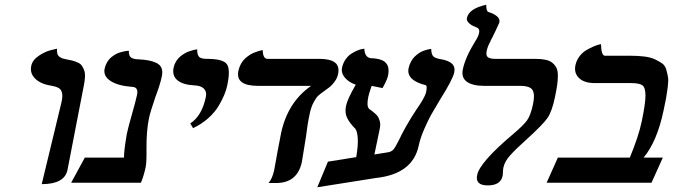

<svg xmlns="http://www.w3.org/2000/svg" viewBox="-20 -770 2836 809"><path d="M155.8 5.9 238.3 -335.9Q241.7 -350.1 242.4 -360.6Q243.2 -371.1 241.2 -378.7Q239.3 -386.2 236.1 -391.1Q232.9 -396 226.1 -399.7Q219.2 -403.3 212.4 -405.3Q205.6 -407.2 194.8 -409.2Q150.9 -416 127.9 -439Q105 -461.9 111.8 -493.2Q117.2 -517.6 144 -535.4Q170.9 -553.2 195.8 -559.1L220.2 -564.9Q219.2 -552.2 221.9 -543.5Q224.6 -534.7 231.2 -530.3Q237.8 -525.9 242.4 -524.2Q247.1 -522.5 254.9 -521Q272.9 -517.6 283.2 -515.1Q293.5 -512.7 305.9 -507.3Q318.4 -502 324 -494.4Q329.6 -486.8 334.2 -475.1Q338.9 -463.4 338.1 -446.3Q337.4 -429.2 332.5 -405.8Q320.8 -346.7 298.3 -229.5Q275.9 -112.3 264.6 -55.2Q252.9 5.9 155.8 5.9Z M607.9 -272.9Q596.7 -219.2 597.2 -143.1Q598.1 -87.4 593.8 -65.9Q585.4 -26.9 573.7 0H279.8L337.4 -106H502.4Q502.9 -136.7 510.7 -183.1Q511.2 -189.9 514.2 -205.1Q520 -232.9 536.6 -291Q552.2 -345.2 557.1 -369.1Q564.5 -402.3 538.6 -403.8Q477.1 -408.2 445.6 -429Q414.1 -449.7 420.9 -481Q424.3 -496.1 431.6 -508.3Q439 -520.5 448 -528.1Q457 -535.6 467.5 -541.5Q478 -547.4 487.8 -549.8Q497.6 -552.2 505.4 -554Q513.2 -555.7 518.1 -555.7L522.9 -556.2Q522 -533.7 533.4 -526.9Q544.9 -520 564 -520Q588.4 -518.6 605 -515.6Q621.6 -512.7 637.9 -505.4Q654.3 -498 660.4 -483.4Q666.5 -468.8 661.6 -446.8Q654.3 -412.1 634.3 -359.9Q613.8 -299.8 607.9 -272.9Z M793.5 -230 781.7 -250Q830.6 -281.7 847.2 -360.8Q852.1 -383.3 839.4 -396.2Q826.7 -409.2 799.8 -410.2Q750.5 -412.6 727.5 -431.9Q704.6 -451.2 711.4 -484.9Q714.4 -499 721.7 -511Q729 -522.9 737.8 -530.5Q746.6 -538.1 756.8 -544.2Q767.1 -550.3 776.6 -553.5Q786.1 -556.6 793.9 -558.8Q801.8 -561 806.2 -561.5L811 -562Q810.5 -550.8 812.7 -543Q814.9 -535.2 818.4 -531Q821.8 -526.9 828.4 -524.9Q835 -522.9 839.8 -522.5Q844.7 -522 852.5 -522Q918.5 -522 935.3 -500.5Q952.1 -479 937.5 -410.2Q933.6 -391.6 925.3 -371.1Q917 -350.6 901.4 -324Q885.7 -297.4 857.7 -272.2Q829.6 -247.1 793.5 -230Z M1285.2 -292Q1275.4 -246.6 1268.6 -189.9Q1255.4 -105 1252 -87.9Q1232.4 4.9 1135.7 1H1111.8Q1127.4 -17.1 1135.3 -53.2Q1137.2 -61 1151.4 -142.1Q1153.8 -153.8 1158 -175.8Q1162.1 -197.8 1164.1 -208Q1191.9 -339.8 1291 -408.2H1067.9Q1019 -408.2 998.3 -424.3Q977.5 -440.4 984.9 -473.1Q988.3 -488.3 995.4 -501Q1002.4 -513.7 1011.7 -522.5Q1021 -531.2 1031.5 -538.1Q1042 -544.9 1051.8 -548.6Q1061.5 -552.2 1069.3 -554.7Q1077.1 -557.1 1082 -558.1L1086.9 -559.1Q1087.9 -522 1106.9 -522H1326.2Q1371.6 -522 1391.6 -506.3Q1411.6 -490.7 1404.3 -457Q1400.9 -440.9 1390.1 -426.3Q1379.4 -411.6 1370.1 -404.1Q1360.8 -396.5 1342.8 -383.8Q1328.6 -374 1320.3 -366.2Q1312 -358.4 1301.5 -338.9Q1291 -319.3 1285.2 -292Z M1612.3 -127.9Q1628.9 -129.9 1637.7 -140.1Q1646.5 -150.4 1660.2 -178.2Q1687.5 -236.8 1734.4 -308.1Q1770.5 -359.4 1775.4 -381.8Q1781.2 -409.7 1773.4 -411.1Q1690.9 -432.1 1701.7 -482.9Q1705.1 -498 1712.2 -511Q1719.2 -523.9 1727.8 -532Q1736.3 -540 1745.8 -546.4Q1755.4 -552.7 1764.4 -555.9Q1773.4 -559.1 1780.8 -561Q1788.1 -563 1792.5 -563.5L1796.9 -564Q1797.4 -542 1804.9 -533.4Q1812.5 -524.9 1835 -521Q1869.1 -515.6 1884 -502Q1898.9 -488.3 1894 -464.8Q1887.7 -435.1 1833 -348.1Q1809.6 -309.6 1796.9 -286.9Q1784.2 -264.2 1767.6 -226.3Q1751 -188.5 1744.1 -155.8Q1718.8 -36.6 1563.5 -20Q1527.3 -14.2 1440.4 -0.5Q1353.5 13.2 1316.9 19L1361.8 -88.9L1481 -107.9Q1489.3 -156.7 1487.5 -186Q1485.8 -215.3 1477.5 -227.1Q1452.6 -252 1442.4 -273.7Q1432.1 -295.4 1438 -324.2Q1444.3 -353.5 1479 -413.1Q1449.2 -423.3 1432.9 -443.1Q1416.5 -462.9 1421.4 -485.8Q1425.8 -505.4 1436.8 -520.8Q1447.8 -536.1 1460.9 -544.2Q1474.1 -552.2 1486.3 -557.4Q1498.5 -562.5 1506.8 -563.5L1515.1 -564.9Q1516.6 -528.8 1541.5 -524.9Q1548.8 -524.4 1553.7 -524.2Q1558.6 -523.9 1566.4 -522.7Q1574.2 -521.5 1579.3 -520Q1584.5 -518.6 1591.1 -515.6Q1597.7 -512.7 1601.8 -509Q1606 -505.4 1609.9 -499.8Q1613.8 -494.1 1615.5 -487.1Q1617.2 -480 1617.2 -470.7Q1617.2 -461.4 1614.7 -450.2Q1610.8 -432.6 1591.8 -398.9Q1568.8 -403.8 1545.9 -408.2Q1535.6 -378.4 1532.2 -363.8Q1523.4 -321.8 1535.2 -312H1534.2Q1545.4 -303.7 1551 -299.6Q1556.6 -295.4 1564 -288.3Q1571.3 -281.2 1574.2 -275.4Q1577.1 -269.5 1579.8 -261Q1582.5 -252.4 1582 -242.4Q1581.5 -232.4 1578.6 -220.2L1557.6 -119.1Q1566.9 -120.6 1585 -123.5Q1603 -126.5 1612.3 -127.9Z M2030.8 -556.2Q2026.4 -535.6 2035.9 -528.8Q2045.4 -522 2066.4 -522H2234.4Q2260.7 -522 2279.1 -518.1Q2297.4 -514.2 2308.3 -504.6Q2319.3 -495.1 2325 -483.2Q2330.6 -471.2 2330.6 -451.4Q2330.6 -431.6 2327.6 -411.4Q2324.7 -391.1 2318.4 -360.8Q2305.7 -300.3 2286.9 -272.9Q2268.1 -245.6 2197.3 -181.2Q2151.9 -140.6 2129.2 -115Q2106.4 -89.4 2101.1 -64Q2099.1 -54.2 2099.1 -43.9Q2098.6 -31.7 2097.7 -28.8Q2089.4 11.2 2035.2 11.2Q2007.8 11.2 1996.8 0Q1985.8 -11.2 1990.7 -33.2Q2002 -86.9 2142.1 -205.1Q2185.5 -241.7 2200.9 -263.2Q2216.3 -284.7 2226.1 -332Q2234.4 -371.1 2224.4 -389.6Q2214.4 -408.2 2171.4 -408.2H2020.5Q1971.7 -408.2 1947.3 -425.5Q1922.9 -442.9 1930.2 -478Q1940.9 -528.8 1981.9 -595.2Q1995.1 -615.2 1998.5 -629.9Q2002.9 -649.9 1986.8 -654.8Q1975.1 -659.7 1967.5 -663.8Q1960 -668 1952.6 -676.5Q1945.3 -685.1 1947.3 -693.8Q1955.6 -733.9 2028.8 -750Q2028.3 -722.7 2038.6 -719.2Q2060.1 -712.9 2073.7 -701.7Q2087.4 -690.4 2084 -674.8Q2083.5 -672.4 2067.4 -638.7Q2051.3 -605 2046.4 -597.2H2047.4Q2034.7 -575.2 2030.8 -556.2Z M2634.8 -535.2Q2669.9 -535.2 2696.3 -531.7Q2722.7 -528.3 2740.7 -519.5Q2758.8 -510.7 2770.8 -502.2Q2782.7 -493.7 2787.8 -475.3Q2793 -457 2794.9 -443.4Q2796.9 -429.7 2793.5 -402.3Q2790 -375 2786.6 -356.4Q2783.2 -337.9 2775.4 -301.8Q2748 -173.3 2691.9 -106H2772.9L2725.1 0H2283.2L2330.6 -106H2633.8Q2670.9 -195.8 2683.6 -256.8Q2699.7 -333 2699.7 -366.9Q2699.7 -400.9 2687 -410.4Q2674.3 -419.9 2639.6 -419.9H2486.3Q2441.4 -419.9 2419.4 -441.4Q2397.5 -462.9 2404.8 -496.1Q2409.2 -516.1 2421.6 -532.5Q2434.1 -548.8 2449.2 -557.9Q2464.4 -566.9 2478.8 -573.2Q2493.2 -579.6 2502.9 -582L2512.2 -584Q2513.7 -535.2 2528.8 -535.2Z"/></svg>

Font: Linux Libertine Slanted
Style: Semibold Slanted
Weight: 600
Designer: Philipp H. Poll
Foundry: Philipp H. Poll
Version: Version 5.1.1